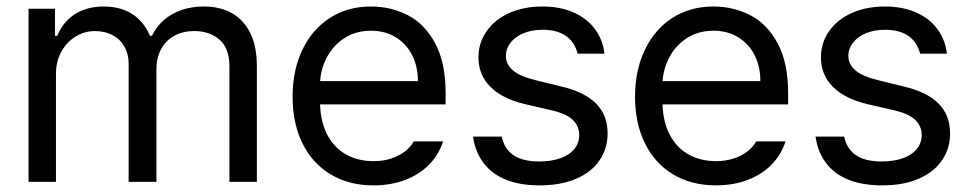

<svg xmlns="http://www.w3.org/2000/svg" viewBox="-20 -557 2972 588"><path d="M67.4 -530.3H148.4V-447.3H155.3Q172.9 -490.2 209.5 -513.7Q246.1 -537.1 297.9 -537.1Q332 -537.1 359.4 -526.9Q386.7 -516.6 406.7 -496.6Q426.8 -476.6 439.5 -447.3H445.3Q459 -475.6 481.9 -495.6Q504.9 -515.6 536.1 -526.4Q567.4 -537.1 604.5 -537.1Q653.3 -537.1 689.5 -517.1Q725.6 -497.1 746.1 -456.5Q766.6 -416 766.6 -354.5V0H682.6V-353.5Q682.6 -409.2 652.3 -435.5Q622.1 -461.9 575.2 -461.9Q539.1 -461.9 512.7 -446.8Q486.3 -431.6 472.7 -405.3Q459 -378.9 459 -344.7V0H374V-362.3Q374 -391.6 360.8 -414.6Q347.7 -437.5 324.2 -449.7Q300.8 -461.9 270.5 -461.9Q239.3 -461.9 211.9 -445.3Q184.6 -428.7 168 -398.9Q151.4 -369.1 151.4 -331.1V0H67.4Z M876 -260.7Q876 -341.8 906.2 -404.8Q936.5 -467.8 990.7 -502.4Q1044.9 -537.1 1116.2 -537.1Q1176.8 -537.1 1228.5 -510.7Q1280.3 -484.4 1312.5 -424.8Q1344.7 -365.2 1344.7 -272.5V-237.3H934.6V-308.6H1259.8Q1259.8 -353.5 1242.2 -388.2Q1224.6 -422.9 1191.9 -442.9Q1159.2 -462.9 1116.2 -462.9Q1069.3 -462.9 1034.2 -439.9Q999 -417 979.5 -378.4Q960 -339.8 960 -295.9V-248Q960 -189.5 980.5 -147.9Q1001 -106.4 1038.1 -85Q1075.2 -63.5 1124 -63.5Q1154.3 -63.5 1178.7 -71.8Q1203.1 -80.1 1220.2 -93.3Q1237.3 -106.4 1247.1 -124H1336.9Q1324.2 -84 1294.9 -53.7Q1265.6 -23.4 1221.7 -6.3Q1177.7 10.7 1124 10.7Q1048.8 10.7 992.7 -22.9Q936.5 -56.6 906.2 -118.2Q876 -179.7 876 -260.7Z M1641.6 -465.8Q1609.4 -465.8 1584 -455.6Q1558.6 -445.3 1543.9 -426.8Q1529.3 -408.2 1529.3 -385.7Q1529.3 -359.4 1551.8 -340.8Q1574.2 -322.3 1620.1 -311.5L1699.2 -292Q1770.5 -275.4 1805.7 -239.7Q1840.8 -204.1 1840.8 -148.4Q1840.8 -102.5 1816.4 -66.4Q1792 -30.3 1745.1 -9.8Q1698.2 10.7 1632.8 10.7Q1573.2 10.7 1530.3 -6.3Q1487.3 -23.4 1461.4 -57.1Q1435.5 -90.8 1428.7 -138.7H1516.6Q1524.4 -100.6 1552.7 -81.5Q1581.1 -62.5 1630.9 -62.5Q1668 -62.5 1695.8 -72.3Q1723.6 -82 1738.8 -100.6Q1753.9 -119.1 1753.9 -143.6Q1753.9 -171.9 1732.9 -190.9Q1711.9 -210 1667 -219.7L1586.9 -238.3Q1517.6 -254.9 1481.4 -291.5Q1445.3 -328.1 1445.3 -380.9Q1445.3 -425.8 1470.2 -461.4Q1495.1 -497.1 1539.6 -517.1Q1584 -537.1 1641.6 -537.1Q1695.3 -537.1 1736.3 -519Q1777.3 -501 1801.8 -468.3Q1826.2 -435.5 1831.1 -392.6H1749Q1740.2 -427.7 1713.4 -446.8Q1686.5 -465.8 1641.6 -465.8Z M1924.8 -260.7Q1924.8 -341.8 1955.1 -404.8Q1985.4 -467.8 2039.6 -502.4Q2093.8 -537.1 2165 -537.1Q2225.6 -537.1 2277.3 -510.7Q2329.1 -484.4 2361.3 -424.8Q2393.6 -365.2 2393.6 -272.5V-237.3H1983.4V-308.6H2308.6Q2308.6 -353.5 2291 -388.2Q2273.4 -422.9 2240.7 -442.9Q2208 -462.9 2165 -462.9Q2118.2 -462.9 2083 -439.9Q2047.9 -417 2028.3 -378.4Q2008.8 -339.8 2008.8 -295.9V-248Q2008.8 -189.5 2029.3 -147.9Q2049.8 -106.4 2086.9 -85Q2124 -63.5 2172.9 -63.5Q2203.1 -63.5 2227.5 -71.8Q2252 -80.1 2269 -93.3Q2286.1 -106.4 2295.9 -124H2385.7Q2373 -84 2343.8 -53.7Q2314.5 -23.4 2270.5 -6.3Q2226.6 10.7 2172.9 10.7Q2097.7 10.7 2041.5 -22.9Q1985.4 -56.6 1955.1 -118.2Q1924.8 -179.7 1924.8 -260.7Z M2690.4 -465.8Q2658.2 -465.8 2632.8 -455.6Q2607.4 -445.3 2592.8 -426.8Q2578.1 -408.2 2578.1 -385.7Q2578.1 -359.4 2600.6 -340.8Q2623 -322.3 2668.9 -311.5L2748 -292Q2819.3 -275.4 2854.5 -239.7Q2889.6 -204.1 2889.6 -148.4Q2889.6 -102.5 2865.2 -66.4Q2840.8 -30.3 2793.9 -9.8Q2747.1 10.7 2681.6 10.7Q2622.1 10.7 2579.1 -6.3Q2536.1 -23.4 2510.3 -57.1Q2484.4 -90.8 2477.5 -138.7H2565.4Q2573.2 -100.6 2601.6 -81.5Q2629.9 -62.5 2679.7 -62.5Q2716.8 -62.5 2744.6 -72.3Q2772.5 -82 2787.6 -100.6Q2802.7 -119.1 2802.7 -143.6Q2802.7 -171.9 2781.7 -190.9Q2760.7 -210 2715.8 -219.7L2635.7 -238.3Q2566.4 -254.9 2530.3 -291.5Q2494.1 -328.1 2494.1 -380.9Q2494.1 -425.8 2519 -461.4Q2543.9 -497.1 2588.4 -517.1Q2632.8 -537.1 2690.4 -537.1Q2744.1 -537.1 2785.2 -519Q2826.2 -501 2850.6 -468.3Q2875 -435.5 2879.9 -392.6H2797.9Q2789.1 -427.7 2762.2 -446.8Q2735.4 -465.8 2690.4 -465.8Z"/></svg>

Font: Pretendard GOV Variable
Style: Regular
Weight: 400
Designer: Base glyphs from Inter by Rasmus Andersson; Hangul glyphs from Noto Sans CJK(Source Han Sans) by Jang Soo-young and Kang
Foundry: Kil Hyung-jin
Version: Version 1.307;Glyphs 3.2 (3192)